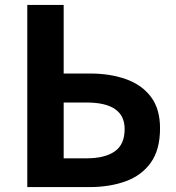

<svg xmlns="http://www.w3.org/2000/svg" viewBox="-20 -761 715 781"><path d="M91 0V-741H239V-462H345Q428 -462 492.5 -439Q557 -416 594 -367Q631 -318 631 -239Q631 -152 593.5 -99.5Q556 -47 491 -23.5Q426 0 344 0ZM239 -117H332Q406 -117 446.5 -145Q487 -173 487 -236Q487 -344 332 -344H239Z"/></svg>

Font: Source Han Sans TC
Style: Bold
Weight: 700
Designer: Ryoko NISHIZUKA Ë•øÂ°öÊ∂ºÂ≠ê (kana, bopomofo & ideographs); Paul D. Hunt (Latin, Greek & Cyrillic); Sandoll Communicatio
Foundry: Adobe
Version: Version 2.004;hotconv 1.0.118;makeotfexe 2.5.65603